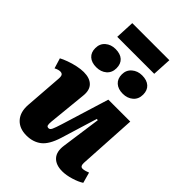

<svg xmlns="http://www.w3.org/2000/svg" viewBox="-280 -1086 1219 1219"><g transform="rotate(45 330.0 -476.0)"><path d="M-2 -483Q16 -493 46 -504Q76 -515 108.5 -522Q141 -529 167 -529Q221 -529 248.5 -501.5Q276 -474 270 -420L244 -160Q242 -137 245 -127.5Q248 -118 261 -118Q273 -118 281 -135Q289 -152 303 -197L401 -515H598L575 -121Q574 -89 595 -89Q607 -89 619.5 -93Q632 -97 642 -101L662 -29Q636 -12 593.5 1Q551 14 515 14Q458 14 429 -17.5Q400 -49 409 -110L446 -375L436 -377L361 -132Q335 -49 294 -17.5Q253 14 194 14Q130 14 95 -25Q60 -64 65 -132L84 -389Q85 -411 78.5 -418.5Q72 -426 59 -426Q42 -426 19 -414ZM348 -689Q348 -728 376 -752Q404 -776 444 -776Q487 -776 511 -754.5Q535 -733 535 -694Q535 -653 507.5 -629.5Q480 -606 439 -606Q397 -606 372.5 -628Q348 -650 348 -689ZM111 -688Q111 -728 138.5 -751.5Q166 -775 206 -775Q250 -775 273.5 -753.5Q297 -732 297 -693Q297 -653 270 -629.5Q243 -606 201 -606Q159 -606 135 -627.5Q111 -649 111 -688ZM165 -966H498L491 -837H159Z"/></g></svg>

Font: Literata 12pt ExtraBold
Style: Italic
Weight: 800
Italic angle: -2°
Designer: Latin by Veronika Burian and Jose Scaglione. Greek by Irene Vlachou. Cyrillic by Vera Evstafieva
Foundry: TypeTogether
Version: Version 3.002